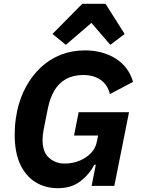

<svg xmlns="http://www.w3.org/2000/svg" viewBox="-20 -974 740 1006"><path d="M460 0 482 -111H474Q448 -60 401 -24Q354 12 283 12Q217 12 166 -19.5Q115 -51 86 -113Q57 -175 57 -268Q57 -290 58.5 -311.5Q60 -333 63 -353.5Q66 -374 70 -393Q85 -463 117 -521Q149 -579 194.5 -621.5Q240 -664 298.5 -687Q357 -710 425 -710Q517 -710 585.5 -667.5Q654 -625 677 -545L556 -481Q544 -530 507 -555.5Q470 -581 417 -581Q364 -581 326 -560Q288 -539 265 -500Q242 -461 231 -407L209 -297Q206 -282 204.5 -268Q203 -254 203 -241Q203 -176 237.5 -146.5Q272 -117 318 -117Q361 -117 397 -132Q433 -147 457 -172.5Q481 -198 487 -230L494 -264H368L392 -386H656L579 0ZM411 -954H533L633 -796L558 -739L459 -854L325 -739L255 -796Z"/></svg>

Font: IBM Plex Sans
Style: Italic
Weight: 400
Italic angle: -11.31°
Designer: Mike Abbink, Paul van der Laan, Pieter van Rosmalen
Foundry: Bold Monday
Version: Version 3.201